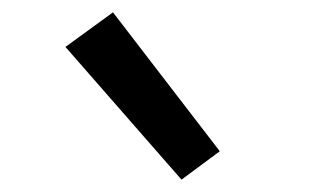

<svg xmlns="http://www.w3.org/2000/svg" viewBox="-20 -828 540 311"><path d="M274 -537 86 -752 163 -808 336 -583Z"/></svg>

Font: Iosevka Custom Medium
Style: Regular
Weight: 500
Monospace: yes
Designer: Belleve Invis
Foundry: Belleve Invis
Version: Version 32.5.0; ttfautohint (v1.8.4)